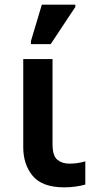

<svg xmlns="http://www.w3.org/2000/svg" viewBox="-20 -796 415 826"><path d="M257 10Q162 10 121 -39Q80 -88 80 -163V-542H206V-176Q206 -126 226.5 -109Q247 -92 278 -92Q298 -92 314 -94.5Q330 -97 347 -102V-2Q330 3 306 6.5Q282 10 257 10ZM113 -606V-619L160 -776H304V-766L198 -606Z"/></svg>

Font: Noto Sans SemiBold
Style: Regular
Weight: 600
Designer: Monotype Design Team
Foundry: Monotype Imaging Inc.
Version: Version 2.007